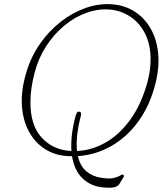

<svg xmlns="http://www.w3.org/2000/svg" viewBox="-20 -733 798 918"><path d="M515 -712.5Q574.5 -708.5 622 -678.8Q669.5 -649 699.2 -598.2Q729 -547.5 736 -479.5Q743 -411.5 722.5 -330.5Q696 -227.5 641.5 -152.5Q587 -77.5 512.5 -35Q438 7.5 352.5 13.5Q363.5 61.5 393 86.2Q422.5 111 464.5 117Q502 123 522.5 118.2Q543 113.5 552.8 107.2Q562.5 101 566.5 101.5Q569.5 102 571.8 105.2Q574 108.5 571 113L550.5 147Q543.5 158 526.5 162.2Q509.5 166.5 473.5 163Q414.5 158 375 120.2Q335.5 82.5 324.5 14Q312.5 14 300 13Q239.5 9 192.2 -22.2Q145 -53.5 116.8 -107Q88.5 -160.5 84.5 -232.2Q80.5 -304 106.5 -389Q129 -463.5 172 -524.8Q215 -586 271 -629.5Q327 -673 389.8 -695Q452.5 -717 515 -712.5ZM315.5 -11.5Q318.5 -11 321.5 -11Q319 -46.5 323.8 -89Q328.5 -131.5 342 -180.5Q344 -187 347.5 -193.8Q351 -200.5 359 -199Q371.5 -197.5 366 -177Q353 -125.5 348.8 -84.2Q344.5 -43 348.5 -11Q418 -14 483.5 -50.8Q549 -87.5 601.2 -158.5Q653.5 -229.5 683.5 -335Q701 -398 700 -454Q699 -524.5 672.2 -575.2Q645.5 -626 600.8 -654.8Q556 -683.5 502.5 -687.5Q447 -691.5 391.2 -671Q335.5 -650.5 286.2 -609.5Q237 -568.5 200 -511Q163 -453.5 145 -383.5Q135 -345 130.2 -310.5Q125.5 -276 125.5 -245.5Q125 -134.5 178.5 -75.8Q232 -17 315.5 -11.5Z"/></svg>

Font: Fraunces 9pt Soft Thin
Style: Italic
Weight: 100
Italic angle: -16°
Version: Version 1.000;[b76b70a41]